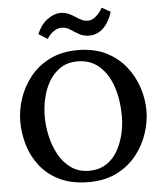

<svg xmlns="http://www.w3.org/2000/svg" viewBox="-62 -992 901 1061"><g transform="rotate(-5 388.5 -461.0)"><path d="M389 16Q294 16 227.5 -16Q161 -48 119 -101.5Q77 -155 58 -220Q39 -285 39 -350Q39 -413 60.5 -477.5Q82 -542 125 -596Q168 -650 234 -683Q300 -716 389 -716Q480 -716 546 -683Q612 -650 655 -595.5Q698 -541 718.5 -477Q739 -413 739 -350Q739 -288 717.5 -223.5Q696 -159 653 -105Q610 -51 544 -17.5Q478 16 389 16ZM397 -46Q452 -47 491 -72.5Q530 -98 554 -140.5Q578 -183 589.5 -233Q601 -283 601 -332Q601 -421 576.5 -494.5Q552 -568 502.5 -611.5Q453 -655 379 -654Q324 -653 285.5 -626.5Q247 -600 222.5 -557.5Q198 -515 187 -464Q176 -413 176 -364Q176 -314 188 -259Q200 -204 226 -155.5Q252 -107 294.5 -76.5Q337 -46 397 -46ZM590 -911Q574 -863 552 -836.5Q530 -810 506.5 -800Q483 -790 462 -790Q429 -790 404.5 -804Q380 -818 358.5 -832.5Q337 -847 310 -847Q291 -847 270 -834Q249 -821 230 -792L181 -823Q202 -874 238.5 -901Q275 -928 309 -929Q336 -929 355.5 -920.5Q375 -912 391.5 -901Q408 -890 424.5 -881.5Q441 -873 461 -873Q483 -873 505 -891.5Q527 -910 542 -938Z"/></g></svg>

Font: Lora SemiBold
Style: Regular
Weight: 600
Designer: Olga Karpushina, Alexei Vanyashin (Cyrillic)
Foundry: Cyreal
Version: Version 3.011; ttfautohint (v1.8.4.7-5d5b)